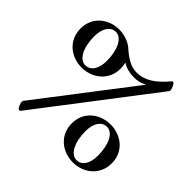

<svg xmlns="http://www.w3.org/2000/svg" viewBox="-180 -889 1085 1085"><g transform="rotate(45 363.0 -346.5)"><path d="M31 -554C31 -460 106 -402 191 -402C276 -402 352 -460 352 -554C352 -568 350 -581 347 -594L349 -596C371 -580 407 -572 437 -572C468 -572 493 -577 513 -590L515 -588L92 -37C90 -34 89 -30 89 -28C89 -22 90 -15 94 -5C100 9 106 18 112 18C117 18 121 15 124 10L634 -656C636 -659 638 -664 638 -666C638 -672 636 -678 632 -688C626 -702 620 -711 614 -711C609 -711 606 -708 603 -703C550 -641 498 -602 430 -602C382 -602 340 -631 302 -665C276 -689 233 -705 190 -705C106 -705 31 -648 31 -554ZM117 -578C117 -639 143 -682 186 -682C234 -682 266 -617 266 -529C266 -468 240 -426 197 -426C149 -426 117 -490 117 -578ZM375 -140C375 -46 450 12 535 12C620 12 695 -46 695 -140C695 -234 620 -291 535 -291C450 -291 375 -234 375 -140ZM461 -164C461 -225 487 -267 530 -267C578 -267 609 -203 609 -115C609 -54 584 -12 541 -12C493 -12 461 -76 461 -164Z"/></g></svg>

Font: Monomakh Unicode
Style: Regular
Weight: 400
Version: Version 1.2